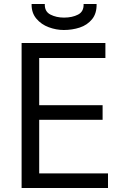

<svg xmlns="http://www.w3.org/2000/svg" viewBox="-20 -940 640 960"><path d="M88 -725H507V-650H176V-414H493V-341H176V-73H520V0H88ZM138 -920H204Q202.5 -882.5 232 -867.2Q261.5 -852 300 -852Q341 -852 370.2 -867Q399.5 -882 398 -920H463Q464 -872.5 440 -843.5Q416 -814.5 378.5 -802.2Q341 -790 299 -790Q261 -790 223.8 -803.8Q186.5 -817.5 161.8 -846.8Q137 -876 138 -920Z"/></svg>

Font: JuliaMono
Style: Regular
Weight: 400
Monospace: yes
Designer: cormullion
Foundry: corm
Version: Version 0.055; ttfautohint (v1.8.4)